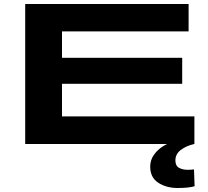

<svg xmlns="http://www.w3.org/2000/svg" viewBox="-20 -720 1039 960"><path d="M106 0V-700H923V-563H290V-431H891V-301H290V-138H952V0ZM868 220Q811 220 771 193.5Q731 167 731 113Q731 80 750 53.5Q769 27 798 9.5Q827 -8 857 -15L951 0Q909 10 883 30.5Q857 51 857 82Q857 109 875 119Q893 129 919 129Q928 129 935.5 128.5Q943 128 950 127L953 211Q925 220 868 220Z"/></svg>

Font: Georama ExtraExtended SemiBold
Style: Regular
Weight: 600
Width: 8
Designer: Jean-Baptiste Levee
Foundry: Production Type
Version: Version 1.000